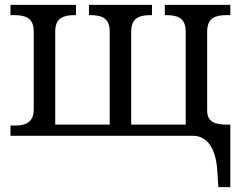

<svg xmlns="http://www.w3.org/2000/svg" viewBox="-20 -556 986 786"><path d="M869.1 137.2 874 210H922.9V-45.9H899.9C861.3 -47.4 828.1 -56.6 828.1 -103V-426.8C828.1 -485.8 865.7 -494.1 910.2 -494.1H922.9V-536.1H654.8V-494.1H658.2C702.6 -494.1 740.2 -485.8 740.2 -426.8V-45.9H517.1V-426.8C517.1 -485.8 554.7 -494.1 599.1 -494.1H602.1V-536.1H344.2V-494.1H347.2C391.6 -494.1 429.2 -485.8 429.2 -426.8V-45.9H206.1V-426.8C206.1 -485.8 243.7 -494.1 288.1 -494.1H291V-536.1H22.9V-494.1H36.1C80.6 -494.1 118.2 -485.8 118.2 -426.8V-109.9C118.2 -49.8 79.6 -42 36.1 -42H22.9V0H772C793.9 0 816.4 8.8 834.5 30.3C852.1 51.8 865.2 86.4 869.1 137.2Z"/></svg>

Font: The Erased English
Style: Regular
Weight: 400
Designer: Monotype Design team + ligartures altered by 180 Amsterdam
Foundry: Monotype Imaging Inc.
Version: Version 1.030;Glyphs 3.1.2 (3151)